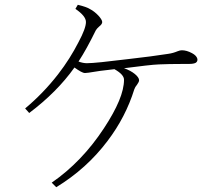

<svg xmlns="http://www.w3.org/2000/svg" viewBox="-20 -771 857 802"><path d="M215 11C300 -41 371 -105 429 -182C480 -249 517 -321 541 -398C543 -404 547 -411 553 -418C558 -425 561 -431 561 -436C561 -451 534 -474 498 -486C569 -495 617 -501 644 -502C667 -503 703 -504 754 -504C762 -504 767 -504 770 -504C784 -504 793 -506 798 -509C810 -517 807 -536 782 -549C767 -557 753 -561 740 -561C735 -561 729 -560 722 -557C710 -552 697 -548 682 -546C639 -539 583 -532 514 -524C425 -513 368 -507 343 -507C333 -507 321 -509 308 -514C331 -549 355 -593 380 -644C383 -649 387 -654 394 -660C403 -667 407 -673 407 -679C407 -692 380 -721 356 -733C347 -739 330 -745 305 -751L295 -734C324 -714 339 -696 339 -679C339 -662 329 -634 308 -595C285 -550 257 -505 222 -460C180 -406 134 -359 85 -318L102 -299C179 -357 242 -420 291 -489C312 -474 326 -466 335 -466C342 -466 355 -468 373 -471C384 -473 393 -474 399 -475L458 -482C485 -467 498 -452 498 -438C498 -387 470 -320 414 -235C353 -142 280 -66 196 -8Z"/></svg>

Font: AllPunType ExtraLight
Style: Regular
Weight: 280
Version: 1.0